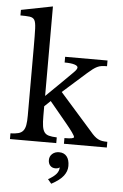

<svg xmlns="http://www.w3.org/2000/svg" viewBox="-68 -876 751 1173"><g transform="rotate(5 308.0 -290.0)"><path d="M348 -35Q381 -35 393.5 -38Q406 -41 406 -46Q405 -54 390 -75Q375 -96 351 -125L245 -253L208 -218V-159Q208 -120 211.5 -96.5Q215 -73 224.5 -59.5Q234 -46 252.5 -41Q271 -36 301 -35V0H17V-35Q47 -36 65.5 -41Q84 -46 94.5 -59Q105 -72 109 -94Q113 -116 113 -152V-571Q113 -647 111.5 -686Q110 -725 101 -739Q92 -753 71 -755.5Q50 -758 15 -758V-792L208 -830V-281L301 -372Q346 -417 368 -438.5Q390 -460 390 -471Q390 -482 369 -488.5Q348 -495 309 -495V-530H569V-495Q550 -495 536 -493Q522 -491 509.5 -485Q497 -479 483 -468.5Q469 -458 451 -442L307 -314L505 -90Q519 -73 530.5 -62.5Q542 -52 553.5 -46Q565 -40 578.5 -37.5Q592 -35 611 -35V0H348ZM270 224Q304 205 319.5 186.5Q335 168 335 146Q325 154 309 154Q289 154 277 141Q265 128 265 107Q265 84 281.5 69Q298 54 324 54Q354 54 370.5 74.5Q387 95 387 133Q387 165 365.5 193.5Q344 222 292 250Z"/></g></svg>

Font: Libre Baskerville
Style: Regular
Weight: 400
Designer: Pablo Impallari, Rodrigo Fuenzalida
Foundry: Pablo Impallari, Rodrigo Fuenzalida
Version: Version 1.000; ttfautohint (v0.93) -l 8 -r 50 -G 200 -x 14 -